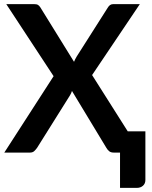

<svg xmlns="http://www.w3.org/2000/svg" viewBox="-20 -743 738 935"><path d="M241 -372 10.5 -723H144.5Q158.5 -723 164.8 -719.2Q171 -715.5 176.5 -707L340.5 -442Q343 -448 346 -454.2Q349 -460.5 353 -467L504 -704.5Q509.5 -714 516 -718.5Q522.5 -723 532.5 -723H661L428.5 -377.5L602 -103.5H688V133.5Q688 151 676.2 161.5Q664.5 172 645.5 172H564.5V0H533.5Q519.5 0 511.2 -7Q503 -14 498 -23L330.5 -300Q327 -289 321 -279L160.5 -23Q154.5 -14.5 146.8 -7.2Q139 0 126.5 0H1Z"/></svg>

Font: Lato
Style: Bold
Weight: 700
Designer: Lukasz Dziedzic
Foundry: tyPoland Lukasz Dziedzic
Version: Version 2.007; 2014-02-27